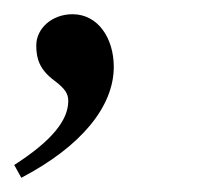

<svg xmlns="http://www.w3.org/2000/svg" viewBox="-25 -121 295 270"><path d="M5 129C89 85 135 29 135 -27C135 -67 113 -101 77 -101C48 -101 26 -81 26 -57C26 -38 31 -23 51 -8C67 4 71 11 71 21C71 48 48 77 -5 111Z"/></svg>

Font: XITS
Style: Italic
Weight: 400
Italic angle: -16.33°
Designer: MicroPress Inc., with final additions and corrections provided by Coen Hoffman, Elsevier (retired)
Version: Version 1.107